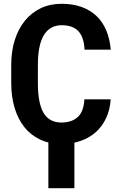

<svg xmlns="http://www.w3.org/2000/svg" viewBox="-20 -741 640 1002"><path d="M557.6 -222.7Q554.2 -168.9 534.4 -126Q514.6 -83 481.4 -52.7Q448.2 -22.5 402.3 -6.1Q356.4 10.3 300.8 10.3Q237.8 10.3 189 -12.9Q140.1 -36.1 106.9 -77.9Q73.7 -119.6 56.2 -178.2Q38.6 -236.8 38.6 -307.1V-402.8Q38.6 -473.6 57.1 -532.2Q75.7 -590.8 109.9 -632.8Q144 -674.8 192.6 -698Q241.2 -721.2 301.8 -721.2Q360.4 -721.2 406 -704.6Q451.7 -688 483.9 -657.2Q516.1 -626.5 534.7 -582Q553.2 -537.6 558.1 -481.9H421.4Q419.4 -513.7 411.9 -537.6Q404.3 -561.5 389.9 -577.4Q375.5 -593.3 353.8 -601.3Q332 -609.4 301.8 -609.4Q270 -609.4 246.6 -595.7Q223.1 -582 207.8 -555.7Q192.4 -529.3 185.1 -491Q177.7 -452.6 177.7 -403.8V-307.1Q177.7 -202.1 207.3 -151.9Q236.8 -101.6 300.8 -101.6Q354.5 -101.6 385.7 -130.1Q417 -158.7 420.4 -222.7ZM368.2 241.2H232.4V-30.8H368.2Z"/></svg>

Font: Roboto Mono
Style: Bold
Weight: 700
Designer: Google
Version: Version 2.000985; 2015; ttfautohint (v1.3)